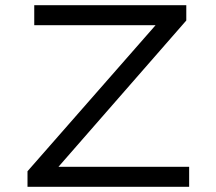

<svg xmlns="http://www.w3.org/2000/svg" viewBox="-20 -720 832 740"><path d="M86 0V-60L599 -645L620 -623H112V-700H698V-641L186 -55L164 -77H709V0Z"/></svg>

Font: Lexend Mega Light
Style: Regular
Weight: 300
Version: Version 1.007